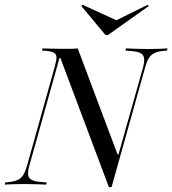

<svg xmlns="http://www.w3.org/2000/svg" viewBox="-42 -774 722 805"><path d="M414.5 10.5 211.3 -530.6H207.3L115.3 -201.6H105.6L187.1 -492.7Q194.4 -518.5 194.8 -531.9Q195.2 -545.2 185.9 -551.6Q176.6 -558.1 154 -560.5L133.9 -562.1L136.3 -571Q148.4 -571 165.7 -570.2Q183.1 -569.4 204.4 -569.4Q225.8 -569.4 250 -569.4H248.4Q260.5 -569.4 269.4 -569.8Q278.2 -570.2 283.9 -571L450.8 -126.6H454.8L558.1 -492.7Q566.9 -527.4 558.1 -541.5Q549.2 -555.6 518.5 -558.9L483.9 -562.1L486.3 -571Q504 -570.2 529.8 -569.4Q555.6 -568.5 582.3 -568.5Q608.1 -568.5 627.8 -569.4Q647.6 -570.2 660.5 -571L658.1 -562.1L636.3 -559.7Q615.3 -557.3 602.4 -550Q589.5 -542.7 581.5 -529.4Q573.4 -516.1 566.9 -492.7L425.8 10.5ZM80.6 -78.2Q71 -44.4 79.8 -29.8Q88.7 -15.3 119.4 -12.1L154 -8.9L151.6 0Q133.9 -0.8 108.1 -1.6Q82.3 -2.4 56.5 -2.4Q29.8 -2.4 10.1 -1.6Q-9.7 -0.8 -21.8 0L-20.2 -8.9L1.6 -11.3Q23.4 -14.5 35.9 -21.4Q48.4 -28.2 56.5 -41.9Q64.5 -55.6 71 -78.2L105.6 -201.6H115.3ZM577.4 -754 581.5 -748.4 409.7 -626.6H400.8L299.2 -748.4L304 -754L458.9 -683.1L422.6 -677.4Z"/></svg>

Font: Playfair 144pt SemiCondensed
Style: Italic
Weight: 400
Width: 4
Italic angle: -15.6°
Designer: Claus Eggers Sørensen
Foundry: Claus Eggers Sørensen
Version: Version 2.203